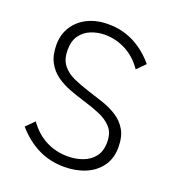

<svg xmlns="http://www.w3.org/2000/svg" viewBox="-134 -826 868 952"><g transform="rotate(20 300.0 -350.0)"><path d="M102 -144Q140 -90 193 -62.5Q246 -35 309 -35Q350 -35 386.5 -48Q423 -61 446.5 -90Q470 -119 470 -168Q470 -217 444.5 -245Q419 -273 378 -290Q337 -307 290 -321Q250 -333 210.5 -348Q171 -363 139 -386Q107 -409 87.5 -445.5Q68 -482 68 -537Q68 -590 94 -631.5Q120 -673 167 -696.5Q214 -720 277 -720Q349 -720 411 -689Q473 -658 522 -599L479 -556Q442 -610 389.5 -637.5Q337 -665 278 -665Q241 -665 206.5 -651.5Q172 -638 150.5 -608.5Q129 -579 129 -531Q129 -482 152 -452.5Q175 -423 213 -406Q251 -389 295 -375Q337 -362 378.5 -348Q420 -334 454.5 -312Q489 -290 510 -254.5Q531 -219 531 -163Q531 -104 501.5 -63Q472 -22 422 -1Q372 20 310 20Q234 20 171.5 -11.5Q109 -43 59 -101Z"/></g></svg>

Font: Moderustic Light
Style: Regular
Weight: 300
Designer: Tural Alisoy
Foundry: TAFT Foundry
Version: Version 2.120